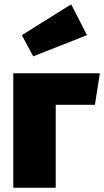

<svg xmlns="http://www.w3.org/2000/svg" viewBox="-20 -876 486 896"><path d="M240 0H42V-534H446L423 -387H240ZM135 -613 82 -712 312 -856 386 -712Z"/></svg>

Font: Trujillo Black
Style: Regular
Weight: 900
Designer: Fira Sans original fonts by bBox Type GmbH, Carrois Corporate GbR, & Edenspiekermann AG / Changes by Cristiano Sobral
Foundry: Fira Sans original fonts by bBox Type GmbH, Carrois Corporate GbR, & Edenspiekermann AG / Changes by Cristiano Sobral
Version: Version 4.301;July 28, 2020;FontCreator 13.0.0.2655 64-bit